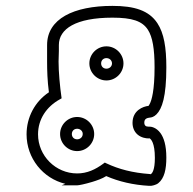

<svg xmlns="http://www.w3.org/2000/svg" viewBox="-20 -573 639 636"><path d="M332.5 -380.5C343.1 -380.5 351 -372.7 351 -363C351 -353.3 343.1 -345.5 332.5 -345.5C322.3 -345.5 315 -352.8 315 -363C315 -373.2 322.3 -380.5 332.5 -380.5ZM332.5 -306.5C363.5 -306.5 389 -332 389 -363C389 -394 363.5 -419.5 332.5 -419.5C301.5 -419.5 276 -394 276 -363C276 -332 301.5 -306.5 332.5 -306.5ZM235.5 -146.5C246.3 -146.5 254 -138.3 254 -130V-129C254 -119.3 246.1 -111.5 235.5 -111.5C225.3 -111.5 218 -118.8 218 -129C218 -139.2 225.3 -146.5 235.5 -146.5ZM235.5 -72.5C266.5 -72.5 292 -98 292 -129C292 -160 266.5 -185.5 235.5 -185.5C204.5 -185.5 179 -160 179 -129C179 -98 204.5 -72.5 235.5 -72.5ZM175 -404V-424C175 -477.1 230.8 -514.5 352.5 -514.5C417.4 -514.5 451.3 -503.4 470 -474.3C485.4 -450.3 492 -411 492 -350C492 -273.9 482.6 -240.6 475.6 -228.1C473.8 -224.9 472.6 -222.8 472.1 -222.3C453.8 -220.5 419 -207.2 419 -166C419 -151.1 424.3 -137.2 435.4 -127.5C447.6 -116.8 463.6 -114.5 471.5 -114.5C472.9 -114.5 474.2 -114.7 475.3 -114.9C480.1 -112.2 493 -100.1 493 -50C493 -9.8 484.2 0.1 480.7 3.2C480.2 3.6 479.8 3.9 479.4 4.1C478.5 3.8 477.4 3.6 476.2 3.5C419.8 -0.5 373.4 -12.5 332.5 -31.9L327.1 -34.5L322.3 -30.9C296.2 -11.6 268.7 1.5 235.5 1.5C164.4 1.5 106 -56.9 106 -128C106 -178.1 133.9 -219.5 178.1 -243.9L184.1 -247.3C178.1 -288.2 174 -335.9 174 -369C174 -380.6 175 -392.3 175 -404ZM471.6 -222.1C471.5 -222.1 471.5 -222.1 471.5 -222.1ZM458 -167C458 -180.6 468.3 -182.3 476.5 -183.5C481 -183.7 489.7 -185.5 498.3 -194.2C516.7 -212.5 531 -252.3 531 -350C531 -415.4 523.3 -462.9 501.3 -496.2C473.4 -538.5 424.7 -553.5 352.5 -553.5C223.9 -553.5 136 -510.6 136 -424V-369C136 -340.7 136.9 -305.2 142 -267.3C95.4 -236.3 68 -184.5 68 -128C68 -48.7 122.5 18.2 196.4 35.9L183.8 41H234.9C241.2 41 261.4 36.8 285.4 29.6C301.9 24.6 319.2 18.4 331.9 10.3C373.1 28.3 421.1 39.6 472.8 42.5L473.1 42.5H479.5C479.5 42.5 479.6 42.6 479.6 42.6C481.7 42.6 496.4 40.3 504.4 33.7C524.6 17.4 531 -12.3 531 -51C531 -91.9 522.7 -116.7 511.6 -132.1C497.5 -151.4 480.3 -153.5 475.5 -153.5H471.5C463.1 -153.5 458 -157.2 458 -167Z"/></svg>

Font: Platiipus Bold
Style: Bold
Weight: 400
Version: Version 001.000